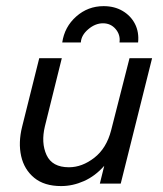

<svg xmlns="http://www.w3.org/2000/svg" viewBox="-20 -610 540 638"><path d="M183.3 8.3Q127.1 8.3 93.8 -19.1Q60.4 -46.5 50.3 -91.3Q40.3 -136.1 53.5 -188.9L110.4 -416.7H185.4L129.2 -190.3Q116 -135.4 134.7 -94.8Q153.5 -54.2 209 -54.2Q252.8 -54.2 293.4 -85.8Q334 -117.4 349.3 -177.1L410.4 -416.7H485.4L381.2 0H311.8L326.4 -59Q296.5 -25 259 -8.3Q221.5 8.3 183.3 8.3ZM186.8 -468.8Q194.4 -520.8 233.3 -555.2Q272.2 -589.6 324.3 -589.6Q360.4 -589.6 387.5 -573.6Q414.6 -557.6 428.5 -530.6Q442.4 -503.5 438.9 -468.8H377.1Q380.6 -494.4 364.2 -513.5Q347.9 -532.6 322.2 -532.6Q296.5 -532.6 273.3 -512.8Q250 -493.1 248.6 -468.8Z"/></svg>

Font: Afacad
Style: Italic
Weight: 400
Italic angle: -14°
Designer: Kristian Moeller
Foundry: Dicotype
Version: Version 1.000